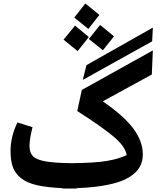

<svg xmlns="http://www.w3.org/2000/svg" viewBox="-20 -1056 956 1093"><path d="M545.9 -971.2 482.9 -891.1 402.8 -956.1 465.8 -1036.1ZM565.9 -770 485.8 -834 549.8 -914.1 628.9 -849.1ZM485.8 -845.2 421.9 -765.1 341.8 -830.1 407.2 -910.2ZM451.2 -601.1 472.2 -685.1 850.1 -898.9 846.2 -820.8ZM419.9 -423.8 445.8 -543.9 850.1 -769 844.2 -631.8 564.9 -479Q684.1 -397.5 738.5 -324.7Q793 -252 793 -176.8Q793 -135.3 773.9 -103Q754.9 -70.8 712.2 -45.2Q669.4 -19.5 595.2 -4.2Q521 11.2 416 15.1V17.1H376H335.9L335 15.1Q247.1 11.2 189.9 -2Q132.8 -15.1 99.4 -42Q65.9 -68.8 53 -105.2Q40 -141.6 40 -196.8Q40 -277.3 79.1 -358.9L165 -332Q147.9 -263.7 147.9 -226.1Q147.9 -187 167.5 -167Q187 -147 237.3 -137.7Q287.6 -128.4 387.2 -127Q521 -128.4 588.6 -139.9Q656.2 -151.4 701.2 -172.9Q693.4 -221.2 630.6 -275.1Q567.9 -329.1 419.9 -423.8Z"/></svg>

Font: FiraGO SemiBold
Style: Italic
Weight: 600
Italic angle: -8°
Designer: bBox Type GmbH
Foundry: bBox Type GmbH
Version: Version 1.001;PS 001.001;hotconv 1.0.88;makeotf.lib2.5.64775